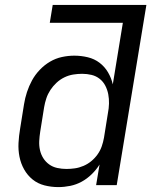

<svg xmlns="http://www.w3.org/2000/svg" viewBox="-20 -755 640 783"><path d="M218 8Q189 8 161.5 1Q134 -6 113 -23Q92 -40 78.5 -64Q65 -88 59.5 -115.5Q54 -143 55.5 -172Q57 -201 62 -230L78 -330Q82 -355 90 -379.5Q98 -404 110.5 -427Q123 -450 142 -470Q161 -490 184 -503.5Q207 -517 232.5 -522.5Q258 -528 283 -528Q311 -528 338 -521.5Q365 -515 386 -499Q407 -483 420.5 -460Q434 -437 440 -411L481 -662H183L195 -735H577L456 0H372L386 -84Q373 -63 354 -44.5Q335 -26 313 -14Q291 -2 266.5 3Q242 8 218 8ZM251 -66Q268 -66 285.5 -68.5Q303 -71 320.5 -78.5Q338 -86 352.5 -98Q367 -110 378 -125.5Q389 -141 395 -158.5Q401 -176 404 -193L420 -293Q424 -313 424.5 -332.5Q425 -352 421.5 -370.5Q418 -389 409.5 -405.5Q401 -422 386.5 -433.5Q372 -445 353.5 -449.5Q335 -454 315 -454Q297 -454 278.5 -451Q260 -448 242.5 -439.5Q225 -431 210.5 -417.5Q196 -404 185.5 -388Q175 -372 169 -354Q163 -336 160 -318L144 -218Q141 -199 140 -180Q139 -161 143 -143Q147 -125 156.5 -110Q166 -95 180.5 -84.5Q195 -74 213.5 -70Q232 -66 251 -66Z"/></svg>

Font: Iosevka Aile Oblique
Style: Regular
Weight: 400
Italic angle: -9°
Designer: Belleve Invis
Foundry: Belleve Invis
Version: Version 31.1.0; ttfautohint (v1.8.4)